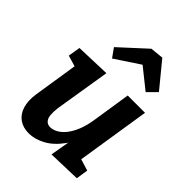

<svg xmlns="http://www.w3.org/2000/svg" viewBox="-233 -947 1083 1083"><g transform="rotate(45 308.5 -405.5)"><path d="M189 12Q143 12 111.5 -10.5Q80 -33 67.5 -74.5Q55 -116 63 -172L108 -460L120 -434L39 -458L51 -531L259 -538L205 -205Q201 -173 203 -149Q205 -125 217 -111.5Q229 -98 250 -98Q271 -98 294 -110.5Q317 -123 337.5 -148.5Q358 -174 374 -213.5Q390 -253 398 -307L433 -534H571L499 -75L483 -100L571 -73L560 -1L364 5L394 -168L437 -242Q417 -154 376 -97.5Q335 -41 285.5 -14.5Q236 12 189 12ZM223 -619 185 -672 341 -815 420 -823 544 -672 491 -619 326 -751 421 -750Z"/></g></svg>

Font: Bitter Thin
Style: Bold Italic
Weight: 700
Italic angle: -9°
Version: Version 3.021